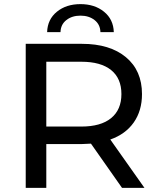

<svg xmlns="http://www.w3.org/2000/svg" viewBox="-20 -913 767 933"><path d="M274 -757H209Q211 -819 256.5 -856Q302 -893 371 -893Q440 -893 485.5 -856Q531 -819 533 -757H468Q467 -794 439.5 -815.5Q412 -837 371 -837Q330 -837 302.5 -815.5Q275 -794 274 -757ZM682 0H573L422 -215Q394 -213 378 -213H205V0H105V-700H378Q514 -700 592 -635Q670 -570 670 -456Q670 -375 630 -318Q590 -261 516 -235ZM375 -298Q470 -298 520 -339Q570 -380 570 -456Q570 -532 520 -572.5Q470 -613 375 -613H205V-298Z"/></svg>

Font: Montserrat
Style: Regular
Weight: 500
Designer: Julieta Ulanovsky
Foundry: Julieta Ulanovsky
Version: Version 7.200;PS 007.200;hotconv 1.0.88;makeotf.lib2.5.64775